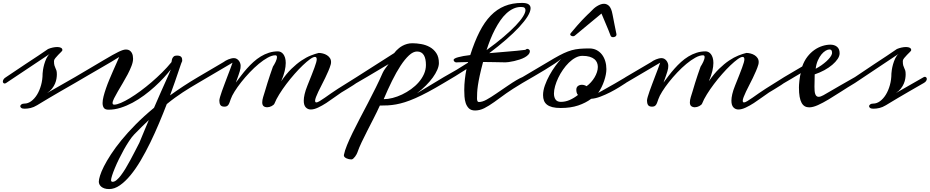

<svg xmlns="http://www.w3.org/2000/svg" viewBox="-42 -729 6373 1316"><path d="M328.1 -311Q328.1 -290.5 331.1 -280.8Q334 -271 337.6 -263.4Q341.3 -255.9 344.5 -246.8Q347.7 -237.8 347.7 -218.8Q347.7 -205.6 345 -189.2Q342.3 -172.9 335 -155.5Q327.6 -138.2 314.5 -121.3Q301.3 -104.5 280.8 -91.3L472.2 -200.7Q475.6 -202.6 479 -202.6Q484.4 -202.6 488.5 -198.5Q492.7 -194.3 492.7 -187.5Q492.7 -182.1 488 -174.3Q483.4 -166.5 472.2 -160.2Q412.1 -126 368.9 -100.8Q325.7 -75.7 295.2 -57.6Q264.6 -39.6 245.1 -27.6Q225.6 -15.6 212.4 -7.8Q189 6.3 168 11.2Q147 16.1 126.5 16.1Q110.8 16.1 103.8 10.7Q96.7 5.4 96.9 -1.2Q97.2 -7.8 104.5 -13.4Q111.8 -19 125.5 -19Q149.4 -19 171.9 -35.4Q194.3 -51.8 211.7 -79.8Q229 -107.9 239.5 -145.5Q250 -183.1 250 -225.1Q250 -231.4 252.7 -249.5Q255.4 -267.6 261.2 -288.6Q267.1 -309.6 276.6 -329.6Q286.1 -349.6 299.3 -359.9L0 -160.2Q-4.9 -156.7 -10.3 -156.7Q-15.6 -156.7 -19 -160.6Q-22.5 -164.6 -22.5 -170.4Q-22.5 -177.2 -17.3 -185.5Q-12.2 -193.8 0 -200.7Q78.6 -253.9 132.1 -289.3Q185.5 -324.7 219.2 -346.7L287.6 -393.1Q302.7 -399.4 319.3 -403.1Q335.9 -406.7 350.1 -406.7Q365.7 -406.7 375.7 -401.6Q385.7 -396.5 385.7 -385.3Q385.7 -381.3 376.7 -372.6Q367.7 -363.8 356.9 -352.8Q346.2 -341.8 337.2 -330.6Q328.1 -319.3 328.1 -311Z M1315.4 -160.2Q1288.1 -144 1262.5 -128.7Q1236.8 -113.3 1210.9 -96.2Q1185.1 -79.1 1158 -59.6Q1130.9 -40 1101.1 -15.6Q1076.7 47.9 1048.1 115.7Q1019.5 183.6 988 248.3Q956.5 313 922.4 370.8Q888.2 428.7 852.3 472.2Q816.4 515.6 779.5 541.3Q742.7 566.9 706.1 566.9Q687.5 566.9 674.3 562.5Q661.1 558.1 652.3 550.8Q643.6 543.5 639.4 534.4Q635.3 525.4 635.3 516.1Q635.3 502 643.6 474.9Q651.9 447.8 670.4 411.1Q689 374.5 718.5 329.1Q748 283.7 790 232.2Q832 180.7 887.5 124.5Q942.9 68.4 1013.7 9.8Q1042 -56.2 1062 -101.1Q1082 -146 1095.5 -175.8Q1108.9 -205.6 1116.7 -223.4Q1124.5 -241.2 1128.9 -252.9Q1108.4 -226.6 1080.1 -195.8Q1051.8 -165 1017.8 -134.3Q983.9 -103.5 945.6 -75.2Q907.2 -46.9 866.7 -25.1Q826.2 -3.4 784.4 9.8Q742.7 22.9 702.1 22.9Q678.7 22.9 669.9 10.5Q661.1 -2 661.1 -22.9Q661.1 -42 667.7 -68.1Q674.3 -94.2 684.6 -123.8Q694.8 -153.3 707.8 -184.3Q720.7 -215.3 733.4 -244.1Q746.1 -272.9 757.1 -297.4Q768.1 -321.8 774.9 -338.4Q752.9 -324.2 719.5 -304.4Q686 -284.7 646 -261.5Q606 -238.3 561.3 -212.4Q516.6 -186.5 472.2 -160.2Q465.3 -156.2 460 -156.2Q454.1 -156.2 450.4 -159.9Q446.8 -163.6 446.8 -169.4Q446.8 -176.3 452.4 -184.3Q458 -192.4 472.2 -200.7Q536.1 -238.3 584.2 -266.8Q632.3 -295.4 668 -316.4Q703.6 -337.4 728.5 -351.6Q753.4 -365.7 771 -374Q788.6 -382.3 800.3 -386Q812 -389.6 821.8 -389.6Q836.4 -389.6 845.7 -383.5Q855 -377.4 860.6 -367.9Q866.2 -358.4 868.2 -347.4Q870.1 -336.4 870.1 -326.2Q870.1 -305.2 859.6 -277.6Q849.1 -250 833.5 -220.2Q817.9 -190.4 799.8 -160.2Q781.7 -129.9 766.1 -103Q750.5 -76.2 740 -55.2Q729.5 -34.2 729.5 -22.9Q729.5 -11.7 740.7 -11.7Q758.3 -11.7 786.4 -23.7Q814.5 -35.6 848.6 -56.4Q882.8 -77.1 920.9 -105.2Q959 -133.3 996.6 -165.5Q1034.2 -197.8 1069.1 -232.4Q1104 -267.1 1132.3 -301.8Q1134.3 -304.7 1135 -312.3Q1135.7 -319.8 1138.9 -327.9Q1142.1 -335.9 1149.2 -342Q1156.2 -348.1 1170.9 -348.1Q1183.1 -348.1 1190.4 -345.2Q1197.8 -342.3 1201.4 -337.2Q1205.1 -332 1206.1 -325Q1207 -317.9 1207 -309.1Q1207 -310.1 1206.5 -310.1Q1205.6 -310.1 1199.2 -292.2Q1192.9 -274.4 1182.4 -242.9Q1171.9 -211.4 1157 -168.5Q1142.1 -125.5 1123.5 -75.2Q1168 -107.4 1215.1 -138.4Q1262.2 -169.4 1315.4 -200.7Q1318.4 -202.1 1321.3 -202.1Q1326.7 -202.1 1331.3 -197.8Q1335.9 -193.4 1335.9 -186.5Q1335.9 -180.7 1331.3 -173.8Q1326.7 -167 1315.4 -160.2ZM877.4 192.9Q860.8 210.4 842.8 237.8Q824.7 265.1 807.1 296.6Q789.6 328.1 773.4 361.1Q757.3 394 745.4 422.9Q733.4 451.7 726.3 473.9Q719.2 496.1 719.2 505.9Q719.2 517.1 730 517.1Q742.7 517.1 757.1 505.1Q771.5 493.2 786.9 472.9Q802.2 452.6 818.4 426Q834.5 399.4 850.6 369.6Q866.7 339.8 882.6 308.8Q898.4 277.8 913.1 249.5Q931.6 205.1 947.5 166.5Q963.4 127.9 978 93.8Q932.1 136.7 877.4 192.9Z M2401.9 -200.7Q2408.2 -203.1 2412.1 -203.1Q2418.9 -203.1 2424.6 -199.7Q2430.2 -196.3 2430.2 -189.9Q2430.2 -183.1 2415.5 -171.1Q2400.9 -159.2 2379.9 -145.5Q2358.9 -131.8 2336.4 -118.4Q2314 -105 2297.9 -95.2Q2276.4 -81.1 2249.5 -61.3Q2222.7 -41.5 2194.1 -22.9Q2165.5 -4.4 2137.9 8.5Q2110.4 21.5 2087.9 21.5Q2067.9 21.5 2054 7.1Q2040 -7.3 2040 -39.1Q2040 -58.1 2045.9 -83.7Q2051.8 -109.4 2065.4 -143.1Q2081.5 -183.1 2093.5 -213.4Q2105.5 -243.7 2113.3 -265.1Q2121.1 -286.6 2125 -300.5Q2128.9 -314.5 2128.9 -322.3Q2128.9 -338.9 2116.7 -338.9Q2104.5 -338.9 2082.5 -323Q2060.5 -307.1 2033.4 -281.2Q2006.3 -255.4 1976.8 -221.9Q1947.3 -188.5 1920.4 -152.8Q1893.6 -117.2 1872.1 -82.5Q1850.6 -47.9 1839.4 -19.5Q1837.4 -14.6 1832 -10Q1826.7 -5.4 1819.6 -1.7Q1812.5 2 1804.2 4.2Q1795.9 6.3 1788.1 6.3Q1774.9 6.3 1765.1 -1.2Q1755.4 -8.8 1755.4 -27.3Q1755.4 -43 1761.5 -63.2Q1767.6 -83.5 1773.4 -101.6Q1781.7 -130.9 1791.3 -160.9Q1800.8 -190.9 1809.1 -215.8Q1818.8 -244.6 1828.6 -272Q1833 -279.3 1838.1 -287.8Q1843.3 -296.4 1847.2 -305.2Q1851.1 -314 1853.8 -322.5Q1856.4 -331.1 1856.4 -337.9Q1856.4 -350.1 1845.2 -350.1Q1822.3 -350.1 1792.7 -333.7Q1763.2 -317.4 1731.7 -291.3Q1700.2 -265.1 1668.9 -232.2Q1637.7 -199.2 1611.3 -165.8Q1585 -132.3 1565.9 -101.8Q1546.9 -71.3 1539.6 -49.8Q1535.2 -36.6 1531.5 -26.9Q1527.8 -17.1 1523.4 -10.7Q1519 -4.4 1512.7 -1.2Q1506.3 2 1496.1 2Q1475.6 2 1468.5 -9.5Q1461.4 -21 1461.4 -39.1Q1461.4 -47.4 1466.3 -64.7Q1471.2 -82 1479.2 -104.5Q1487.3 -127 1497.1 -153.1Q1506.8 -179.2 1516.8 -205.3Q1526.9 -231.4 1536.1 -255.9Q1545.4 -280.3 1551.8 -299.3L1315.4 -160.2Q1309.1 -156.7 1303.2 -156.7Q1297.4 -156.7 1293.2 -160.2Q1289.1 -163.6 1289.1 -169.4Q1289.1 -175.8 1295.2 -184.1Q1301.3 -192.4 1315.4 -200.7L1489.7 -303.2Q1496.1 -308.1 1504.6 -313Q1513.2 -317.9 1522.7 -321.8Q1532.2 -325.7 1542 -328.1Q1551.8 -330.6 1561.5 -330.6Q1572.3 -330.6 1580.8 -325.4Q1589.4 -320.3 1595.2 -312.7Q1601.1 -305.2 1604.2 -295.9Q1607.4 -286.6 1607.4 -278.3Q1607.4 -269.5 1606.2 -261Q1605 -252.4 1601.3 -240Q1597.7 -227.5 1591.3 -209.5Q1585 -191.4 1574.7 -163.1Q1591.8 -186 1610.6 -210.7Q1629.4 -235.4 1650.4 -259Q1671.4 -282.7 1695.1 -304.2Q1718.8 -325.7 1745.1 -341.8Q1771.5 -357.9 1801 -367.4Q1830.6 -377 1863.3 -377Q1873 -377 1882.6 -372.3Q1892.1 -367.7 1899.7 -357.9Q1907.2 -348.1 1911.9 -333Q1916.5 -317.9 1916.5 -297.4Q1916.5 -273.4 1909.4 -242.4Q1902.3 -211.4 1885.3 -171.9Q1919.9 -222.7 1955.3 -257.1Q1990.7 -291.5 2024.2 -314Q2057.6 -336.4 2087.9 -348.4Q2118.2 -360.4 2142.6 -366.2Q2156.2 -366.2 2171.4 -362.3Q2186.5 -358.4 2198.7 -350.8Q2210.9 -343.3 2219 -331.5Q2227.1 -319.8 2227.1 -304.2Q2227.1 -299.8 2226.6 -295.4Q2226.1 -291 2224.6 -286.1Q2218.8 -265.6 2208.5 -241.9Q2198.2 -218.3 2186.5 -193.8Q2174.8 -169.4 2162.4 -145.8Q2149.9 -122.1 2140.1 -101.3Q2130.4 -80.6 2124 -64.2Q2117.7 -47.9 2117.7 -38.6Q2117.7 -26.9 2126.5 -26.9Q2133.8 -26.9 2149.2 -36.1Q2164.6 -45.4 2184.6 -59.3Q2204.6 -73.2 2228 -89.8Q2251.5 -106.4 2274.9 -121.1Z M2401.9 -200.7 2660.6 -365.7Q2660.6 -365.7 2664.6 -371.1Q2668 -376 2675.3 -383.3Q2682.6 -390.6 2693.1 -399.4Q2703.6 -408.2 2717.3 -415.5Q2731 -422.9 2747.8 -427.7Q2764.6 -432.6 2784.7 -432.6Q2813 -432.6 2845 -427Q2877 -421.4 2903.8 -406.5Q2930.7 -391.6 2948.5 -365Q2966.3 -338.4 2966.3 -296.4Q2966.3 -276.4 2955.3 -250.7Q2944.3 -225.1 2924.6 -197.8Q2904.8 -170.4 2877 -142.6Q2849.1 -114.7 2815.9 -89.8L3000 -200.7Q3003.4 -202.1 3007.3 -202.1Q3012.7 -202.1 3015.9 -198.2Q3019 -194.3 3019 -188.5Q3019 -181.6 3014.4 -173.8Q3009.8 -166 3000 -160.2Q2939.5 -124 2891.4 -98.4Q2843.3 -72.8 2804.2 -55.7Q2765.1 -38.6 2733.2 -28.6Q2701.2 -18.6 2672.6 -13.4Q2644 -8.3 2617.2 -6.8Q2590.3 -5.4 2561.5 -5.4Q2541.5 38.6 2519 82.3Q2496.6 126 2475.6 167.2Q2454.6 208.5 2436.5 246.3Q2418.5 284.2 2407.2 316.9Q2405.8 321.3 2401.6 329.1Q2397.5 336.9 2391.6 344.7Q2385.7 352.5 2379.2 358.2Q2372.6 363.8 2366.2 363.8Q2357.9 363.8 2349.1 361.8Q2340.3 359.9 2332.5 356.2Q2324.7 352.5 2319.8 347.4Q2314.9 342.3 2314.9 335.4Q2314.9 332.5 2315.4 332Q2320.8 304.2 2336.7 265.4Q2352.5 226.6 2375.2 180.2Q2397.9 133.8 2425 82Q2452.1 30.3 2480 -22.9Q2507.8 -76.2 2533.9 -128.9Q2560.1 -181.6 2581.1 -230Q2584 -237.3 2589.1 -245.1Q2594.2 -252.9 2599.9 -261Q2605.5 -269 2611.3 -276.4Q2617.2 -283.7 2621.6 -289.6Q2613.3 -285.2 2591.8 -272.2Q2570.3 -259.3 2540.3 -241.5Q2510.3 -223.6 2474.4 -202.4Q2438.5 -181.2 2401.9 -160.2Q2398.9 -158.7 2396.5 -158.7Q2391.1 -158.7 2386.7 -163.3Q2382.3 -168 2382.3 -174.8Q2382.3 -180.7 2386.7 -187.5Q2391.1 -194.3 2401.9 -200.7ZM2816.4 -376Q2790 -376 2761.5 -349.6Q2732.9 -323.2 2703.6 -278.6Q2674.3 -233.9 2645 -174.6Q2615.7 -115.2 2587.9 -49.3Q2616.7 -49.3 2649.2 -57.6Q2681.6 -65.9 2713.9 -81.3Q2746.1 -96.7 2775.6 -117.9Q2805.2 -139.2 2827.9 -165.3Q2850.6 -191.4 2864 -221.4Q2877.4 -251.5 2877.4 -283.7Q2877.4 -304.7 2874 -321.5Q2870.6 -338.4 2863.3 -350.6Q2856 -362.8 2844.5 -369.4Q2833 -376 2816.4 -376Z M3528.8 -681.2Q3501 -681.2 3476.1 -669.4Q3451.2 -657.7 3429 -637.2Q3406.7 -616.7 3387.2 -588.4Q3367.7 -560.1 3350.6 -527.3Q3333.5 -494.6 3319.1 -458.5Q3304.7 -422.4 3293 -385.7Q3358.9 -433.1 3408.7 -475.6Q3458.5 -518.1 3492.2 -553.2Q3525.9 -588.4 3542.7 -615.5Q3559.6 -642.6 3559.6 -659.7Q3559.6 -669.4 3553.5 -675.3Q3547.4 -681.2 3528.8 -681.2ZM3578.1 -393.1Q3589.8 -387.2 3589.8 -378.9Q3589.8 -366.2 3580.3 -355.5Q3570.8 -344.7 3555.4 -336.2Q3540 -327.6 3520.8 -321.3Q3501.5 -314.9 3482.2 -310.5Q3462.9 -306.2 3445.3 -303.7Q3425.8 -301.3 3416 -301.8Q3377.9 -302.7 3340.8 -303.2L3269 -304.2Q3254.4 -249.5 3246.1 -210.7Q3237.8 -171.9 3233.6 -143.3Q3229.5 -114.7 3228.5 -93.8Q3227.5 -72.8 3227.5 -53.2Q3227.5 -42.5 3230.5 -36.1Q3233.4 -29.8 3240.2 -29.8Q3264.2 -29.8 3293 -45.9Q3322.3 -62 3358.4 -86.9L3439.5 -142.1Q3505.9 -187.5 3539.1 -200.7Q3541.5 -201.7 3548.8 -205.1Q3552.7 -206.5 3556.2 -206.5Q3566.9 -206.5 3566.9 -195.3Q3566.9 -188 3560.5 -178.2Q3553.7 -168.9 3539.1 -160.2Q3464.4 -115.2 3428.7 -89.8L3345.2 -29.3Q3308.1 -2.9 3277.3 12.7Q3246.1 28.3 3214.4 28.3Q3187 28.3 3171.9 13.7Q3157.2 -1 3150.1 -22.2Q3143.1 -43.5 3141.6 -67.9Q3140.1 -92.3 3140.1 -111.3Q3140.1 -148.4 3144.3 -185.1Q3148.4 -221.7 3155.3 -255.4L3078.6 -207L3000 -160.2Q2997.6 -158.7 2994.6 -158.7Q2989.3 -158.7 2984.4 -163.3Q2979.5 -168 2979.5 -174.8Q2979.5 -180.2 2983.9 -187Q2988.3 -193.8 3000 -200.7L3086.4 -250Q3127.4 -274.4 3165.5 -299.3L3166.5 -303.7L3104 -302.2Q3099.1 -302.2 3094.7 -301.8Q3090.3 -301.3 3086.4 -301.3Q3078.1 -301.3 3073 -306.4Q3067.9 -311.5 3066.9 -317.9Q3066.9 -323.2 3075.2 -328.1Q3083.5 -333 3098.6 -336.9Q3113.8 -341.3 3134.8 -345Q3155.8 -348.6 3181.2 -351.6Q3210.4 -443.4 3244.6 -510.7Q3278.8 -578.1 3321.5 -622.1Q3364.3 -666 3417 -687.5Q3469.7 -709 3536.1 -709Q3566.9 -709 3580.8 -699.5Q3594.7 -689.9 3594.7 -672.9Q3594.7 -649.4 3574 -616.2Q3553.2 -583 3515.9 -542.7Q3478.5 -502.4 3426.5 -457.3Q3374.5 -412.1 3311.5 -364.7Q3342.8 -367.7 3375 -370.1L3438.5 -375.5Q3469.7 -377.9 3499.8 -380.9Q3529.8 -383.8 3557.1 -387.2Q3562.5 -388.7 3564.9 -391.4Q3567.4 -394 3573.2 -394Q3575.2 -394 3578.1 -393.1Z M3997.6 -397Q4025.4 -397 4047.1 -385.7Q4068.8 -374.5 4083.7 -355.2Q4098.6 -335.9 4106.4 -310.1Q4114.3 -284.2 4114.3 -254.9Q4114.3 -237.8 4110.4 -217.3Q4106.4 -196.8 4099.1 -175Q4091.8 -153.3 4081.3 -131.8Q4070.8 -110.4 4058.1 -92.3Q4067.4 -97.2 4080.6 -104.5Q4093.8 -111.8 4108.6 -120.4Q4123.5 -128.9 4139.9 -138.2Q4156.2 -147.5 4171.9 -156.2L4247.6 -200.7Q4251 -202.6 4256.8 -202.6Q4268.1 -202.6 4268.1 -190.9Q4268.1 -174.8 4247.6 -160.2Q4230 -148.4 4201.7 -130.9Q4173.3 -113.3 4140.4 -96.4Q4107.4 -79.6 4073.5 -66.7Q4039.6 -53.7 4010.3 -51.8Q3972.2 -23.4 3920.9 -6.1Q3869.6 11.2 3801.3 11.2Q3767.6 11.2 3744.4 5.4Q3721.2 -0.5 3707 -11.7Q3692.9 -22.9 3686.5 -39.3Q3680.2 -55.7 3680.2 -77.1Q3680.2 -108.4 3692.9 -144Q3705.6 -179.7 3724.4 -213.6Q3743.2 -247.6 3764.6 -276.9Q3786.1 -306.2 3803.7 -325.2Q3788.1 -311.5 3759.5 -292.5Q3731 -273.4 3695.1 -251.7Q3659.2 -230 3618.9 -206.5Q3578.6 -183.1 3539.1 -160.2Q3533.2 -157.7 3528.3 -157.7Q3522 -157.7 3518.6 -161.4Q3515.1 -165 3515.1 -170.9Q3515.1 -177.7 3520.8 -185.3Q3526.4 -192.9 3539.1 -200.7Q3613.3 -244.1 3665.5 -275.6Q3717.8 -307.1 3755.9 -329.1Q3793.9 -351.1 3822.3 -364.3Q3850.6 -377.4 3876.7 -384.8Q3902.8 -392.1 3931.2 -394.5Q3959.5 -397 3997.6 -397ZM3802.2 -30.8Q3833 -30.8 3862.3 -43.5Q3891.6 -56.2 3919.4 -78.1Q3913.1 -85.4 3910.6 -94.7Q3908.2 -104 3908.2 -113.8Q3908.2 -130.9 3919.4 -139.4Q3930.7 -147.9 3946.3 -147.9Q3962.9 -147.9 3978.5 -138.2Q3994.1 -149.4 4008.3 -165Q4022.5 -180.7 4033 -198.2Q4043.5 -215.8 4049.6 -234.4Q4055.7 -252.9 4055.7 -270.5Q4055.7 -285.6 4050 -299.6Q4044.4 -313.5 4032 -323.7Q4019.5 -334 3999.3 -340.1Q3979 -346.2 3950.2 -346.2Q3926.3 -346.2 3902.6 -333.5Q3878.9 -320.8 3857.2 -299.6Q3835.4 -278.3 3816.7 -251.2Q3797.9 -224.1 3784.2 -195.3Q3770.5 -166.5 3762.7 -138.7Q3754.9 -110.8 3754.9 -87.9Q3754.9 -62.5 3766.1 -46.6Q3777.3 -30.8 3802.2 -30.8ZM4151.9 -649.9Q4154.3 -640.6 4156.7 -628.4Q4159.2 -616.2 4162.6 -598.4Q4166 -580.6 4170.9 -555.7Q4175.8 -530.8 4183.1 -496.1Q4183.1 -495.1 4183.3 -494.6Q4183.6 -494.1 4183.6 -493.2Q4183.6 -483.9 4176.3 -479Q4168.9 -474.1 4160.2 -474.1Q4154.3 -474.1 4149.7 -476.6Q4145 -479 4143.1 -484.4Q4128.9 -522.5 4112.5 -560.3Q4096.2 -598.1 4080.6 -636.2Q4034.7 -598.1 3989.7 -561Q3944.8 -523.9 3897.5 -484.4Q3892.1 -480.5 3885.7 -480.5Q3878.9 -480.5 3872.6 -484.1Q3866.2 -487.8 3866.2 -493.7Q3866.2 -497.1 3870.6 -502.4Q3895 -531.7 3913.3 -552.7Q3931.6 -573.7 3945.3 -588.1Q3959 -602.5 3968.8 -612.3Q3978.5 -622.1 3985.8 -629.2Q3993.2 -636.2 3999.3 -641.8Q4005.4 -647.5 4011.7 -654.3Q4019 -662.6 4028.8 -671.1Q4038.6 -679.7 4050 -686.8Q4061.5 -693.8 4073.7 -698.5Q4085.9 -703.1 4097.7 -703.1Q4114.7 -703.1 4129.2 -691.4Q4143.6 -679.7 4151.9 -649.9Z M5333 -200.7Q5339.4 -203.1 5343.3 -203.1Q5350.1 -203.1 5355.7 -199.7Q5361.3 -196.3 5361.3 -189.9Q5361.3 -183.1 5346.7 -171.1Q5332 -159.2 5311 -145.5Q5290 -131.8 5267.6 -118.4Q5245.1 -105 5229 -95.2Q5207.5 -81.1 5180.7 -61.3Q5153.8 -41.5 5125.2 -22.9Q5096.7 -4.4 5069.1 8.5Q5041.5 21.5 5019 21.5Q4999 21.5 4985.1 7.1Q4971.2 -7.3 4971.2 -39.1Q4971.2 -58.1 4977.1 -83.7Q4982.9 -109.4 4996.6 -143.1Q5012.7 -183.1 5024.7 -213.4Q5036.6 -243.7 5044.4 -265.1Q5052.2 -286.6 5056.2 -300.5Q5060.1 -314.5 5060.1 -322.3Q5060.1 -338.9 5047.9 -338.9Q5035.6 -338.9 5013.7 -323Q4991.7 -307.1 4964.6 -281.2Q4937.5 -255.4 4908 -221.9Q4878.4 -188.5 4851.6 -152.8Q4824.7 -117.2 4803.2 -82.5Q4781.7 -47.9 4770.5 -19.5Q4768.6 -14.6 4763.2 -10Q4757.8 -5.4 4750.7 -1.7Q4743.7 2 4735.4 4.2Q4727.1 6.3 4719.2 6.3Q4706.1 6.3 4696.3 -1.2Q4686.5 -8.8 4686.5 -27.3Q4686.5 -43 4692.6 -63.2Q4698.7 -83.5 4704.6 -101.6Q4712.9 -130.9 4722.4 -160.9Q4731.9 -190.9 4740.2 -215.8Q4750 -244.6 4759.8 -272Q4764.2 -279.3 4769.3 -287.8Q4774.4 -296.4 4778.3 -305.2Q4782.2 -314 4784.9 -322.5Q4787.6 -331.1 4787.6 -337.9Q4787.6 -350.1 4776.4 -350.1Q4753.4 -350.1 4723.9 -333.7Q4694.3 -317.4 4662.8 -291.3Q4631.3 -265.1 4600.1 -232.2Q4568.8 -199.2 4542.5 -165.8Q4516.1 -132.3 4497.1 -101.8Q4478 -71.3 4470.7 -49.8Q4466.3 -36.6 4462.6 -26.9Q4459 -17.1 4454.6 -10.7Q4450.2 -4.4 4443.8 -1.2Q4437.5 2 4427.2 2Q4406.7 2 4399.7 -9.5Q4392.6 -21 4392.6 -39.1Q4392.6 -47.4 4397.5 -64.7Q4402.3 -82 4410.4 -104.5Q4418.5 -127 4428.2 -153.1Q4438 -179.2 4448 -205.3Q4458 -231.4 4467.3 -255.9Q4476.6 -280.3 4482.9 -299.3L4246.6 -160.2Q4240.2 -156.7 4234.4 -156.7Q4228.5 -156.7 4224.4 -160.2Q4220.2 -163.6 4220.2 -169.4Q4220.2 -175.8 4226.3 -184.1Q4232.4 -192.4 4246.6 -200.7L4420.9 -303.2Q4427.2 -308.1 4435.8 -313Q4444.3 -317.9 4453.9 -321.8Q4463.4 -325.7 4473.1 -328.1Q4482.9 -330.6 4492.7 -330.6Q4503.4 -330.6 4512 -325.4Q4520.5 -320.3 4526.4 -312.7Q4532.2 -305.2 4535.4 -295.9Q4538.6 -286.6 4538.6 -278.3Q4538.6 -269.5 4537.4 -261Q4536.1 -252.4 4532.5 -240Q4528.8 -227.5 4522.5 -209.5Q4516.1 -191.4 4505.9 -163.1Q4522.9 -186 4541.7 -210.7Q4560.5 -235.4 4581.5 -259Q4602.5 -282.7 4626.2 -304.2Q4649.9 -325.7 4676.3 -341.8Q4702.6 -357.9 4732.2 -367.4Q4761.7 -377 4794.4 -377Q4804.2 -377 4813.7 -372.3Q4823.2 -367.7 4830.8 -357.9Q4838.4 -348.1 4843 -333Q4847.7 -317.9 4847.7 -297.4Q4847.7 -273.4 4840.6 -242.4Q4833.5 -211.4 4816.4 -171.9Q4851.1 -222.7 4886.5 -257.1Q4921.9 -291.5 4955.3 -314Q4988.8 -336.4 5019 -348.4Q5049.3 -360.4 5073.7 -366.2Q5087.4 -366.2 5102.5 -362.3Q5117.7 -358.4 5129.9 -350.8Q5142.1 -343.3 5150.1 -331.5Q5158.2 -319.8 5158.2 -304.2Q5158.2 -299.8 5157.7 -295.4Q5157.2 -291 5155.8 -286.1Q5149.9 -265.6 5139.6 -241.9Q5129.4 -218.3 5117.7 -193.8Q5106 -169.4 5093.5 -145.8Q5081.1 -122.1 5071.3 -101.3Q5061.5 -80.6 5055.2 -64.2Q5048.8 -47.9 5048.8 -38.6Q5048.8 -26.9 5057.6 -26.9Q5064.9 -26.9 5080.3 -36.1Q5095.7 -45.4 5115.7 -59.3Q5135.7 -73.2 5159.2 -89.8Q5182.6 -106.4 5206.1 -121.1Z M5333 -160.2Q5328.1 -156.7 5321.8 -156.7Q5315.4 -156.7 5311.5 -160.4Q5307.6 -164.1 5307.6 -169.9Q5307.6 -176.3 5313.2 -184.3Q5318.8 -192.4 5333 -200.7L5456.5 -273.4Q5470.2 -312 5491.9 -340.1Q5513.7 -368.2 5539.8 -386.5Q5565.9 -404.8 5594.5 -413.8Q5623 -422.9 5649.9 -422.9Q5677.2 -422.9 5695.1 -408.4Q5712.9 -394 5712.9 -363.8Q5712.9 -345.2 5699.5 -325Q5686 -304.7 5662.8 -284.9Q5639.6 -265.1 5608.4 -248Q5577.1 -231 5542 -219.2Q5542 -195.8 5541.3 -174.8Q5540.5 -153.8 5540.5 -135.3Q5540.5 -119.6 5541.5 -106.7Q5542.5 -93.8 5545.7 -84.7Q5548.8 -75.7 5554.4 -70.6Q5560.1 -65.4 5568.8 -65.4Q5582.5 -65.4 5601.8 -76.4Q5621.1 -87.4 5650.4 -104.5Q5676.8 -120.1 5717.8 -143.6Q5758.8 -167 5817.9 -200.7Q5819.8 -202.1 5823.2 -202.1Q5828.6 -202.1 5832.8 -197.5Q5836.9 -192.9 5836.9 -186Q5836.9 -180.2 5832.8 -173.3Q5828.6 -166.5 5817.9 -160.2Q5769.5 -131.3 5724.1 -101.8Q5678.7 -72.3 5638.4 -48.1Q5598.1 -23.9 5564 -8.5Q5529.8 6.8 5504.4 6.8Q5487.3 6.8 5474.4 -0.5Q5461.4 -7.8 5452.4 -23.9Q5443.4 -40 5438.7 -66.2Q5434.1 -92.3 5434.1 -129.9Q5434.1 -135.7 5434.8 -148.7Q5435.5 -161.6 5437.3 -176.5Q5439 -191.4 5441.4 -205.6Q5443.8 -219.7 5447.3 -227.5Q5443.8 -225.6 5437.3 -221.7Q5430.7 -217.8 5421.9 -212.6Q5413.1 -207.5 5403.3 -201.7Q5393.6 -195.8 5383.8 -189.9ZM5660.2 -359.9Q5661.1 -362.8 5661.1 -366.2Q5661.1 -378.4 5657 -384.3Q5652.8 -390.1 5643.1 -390.1Q5631.8 -390.1 5617.2 -381.6Q5602.5 -373 5588.6 -356.4Q5574.7 -339.8 5563.7 -314.9Q5552.7 -290 5548.8 -257.8Q5568.8 -268.1 5587.9 -281.5Q5606.9 -294.9 5622.3 -308.8Q5637.7 -322.8 5647.7 -336.2Q5657.7 -349.6 5660.2 -359.9Z M6146 -311Q6146 -290.5 6148.9 -280.8Q6151.9 -271 6155.5 -263.4Q6159.2 -255.9 6162.4 -246.8Q6165.5 -237.8 6165.5 -218.8Q6165.5 -205.6 6162.8 -189.2Q6160.2 -172.9 6152.8 -155.5Q6145.5 -138.2 6132.3 -121.3Q6119.1 -104.5 6098.6 -91.3L6290 -200.7Q6293.5 -202.6 6296.9 -202.6Q6302.2 -202.6 6306.4 -198.5Q6310.5 -194.3 6310.5 -187.5Q6310.5 -182.1 6305.9 -174.3Q6301.3 -166.5 6290 -160.2Q6230 -126 6186.8 -100.8Q6143.6 -75.7 6113 -57.6Q6082.5 -39.6 6063 -27.6Q6043.5 -15.6 6030.3 -7.8Q6006.8 6.3 5985.8 11.2Q5964.8 16.1 5944.3 16.1Q5928.7 16.1 5921.6 10.7Q5914.6 5.4 5914.8 -1.2Q5915 -7.8 5922.4 -13.4Q5929.7 -19 5943.4 -19Q5967.3 -19 5989.7 -35.4Q6012.2 -51.8 6029.5 -79.8Q6046.9 -107.9 6057.4 -145.5Q6067.9 -183.1 6067.9 -225.1Q6067.9 -231.4 6070.6 -249.5Q6073.2 -267.6 6079.1 -288.6Q6085 -309.6 6094.5 -329.6Q6104 -349.6 6117.2 -359.9L5817.9 -160.2Q5813 -156.7 5807.6 -156.7Q5802.2 -156.7 5798.8 -160.6Q5795.4 -164.6 5795.4 -170.4Q5795.4 -177.2 5800.5 -185.5Q5805.7 -193.8 5817.9 -200.7Q5896.5 -253.9 5950 -289.3Q6003.4 -324.7 6037.1 -346.7L6105.5 -393.1Q6120.6 -399.4 6137.2 -403.1Q6153.8 -406.7 6168 -406.7Q6183.6 -406.7 6193.6 -401.6Q6203.6 -396.5 6203.6 -385.3Q6203.6 -381.3 6194.6 -372.6Q6185.5 -363.8 6174.8 -352.8Q6164.1 -341.8 6155 -330.6Q6146 -319.3 6146 -311Z"/></svg>

Font: Meddon
Style: Regular
Weight: 400
Designer: Vernon Adams
Foundry: Vernon Adams
Version: Version 1.000